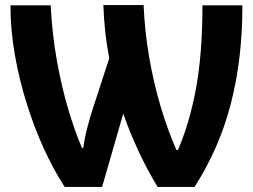

<svg xmlns="http://www.w3.org/2000/svg" viewBox="-20 -734 993 754"><path d="M234 0Q191 -66 152.5 -150Q114 -234 84.5 -328.5Q55 -423 38 -521Q21 -619 21 -713H179Q185 -597 204 -492.5Q223 -388 249 -301.5Q275 -215 302 -153H307Q312 -191 324 -237Q336 -283 349 -321L409 -505Q399 -558 393.5 -607Q388 -656 386 -714H544Q548 -614 565.5 -511.5Q583 -409 611 -315Q639 -221 673 -145H679Q726 -255 750.5 -391Q775 -527 775 -713H932Q932 -502 886.5 -326.5Q841 -151 744 0H599Q559 -65 523 -142.5Q487 -220 464 -288L381 0Z"/></svg>

Font: RS Noto Sans
Style: Bold
Weight: 700
Designer: Monotype Design Team
Foundry: Monotype Imaging Inc.
Version: Version 3.10